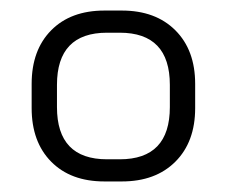

<svg xmlns="http://www.w3.org/2000/svg" viewBox="-20 -490 431 364"><path d="M88 -287Q88 -188 183 -188H207Q302 -188 302 -287V-329Q302 -428 207 -428H183Q88 -428 88 -329ZM350 -285Q350 -221 312.5 -183.5Q275 -146 211 -146H178Q114 -146 77 -183.5Q40 -221 40 -285V-331Q40 -395 77 -432.5Q114 -470 178 -470H211Q275 -470 312.5 -432.5Q350 -395 350 -331Z"/></svg>

Font: Rajdhani
Style: Regular
Weight: 400
Designer: Satya Rajpurohit, Jyotish Sonowal
Foundry: Indian Type Foundry
Version: Version 1.201 February 1, 2022